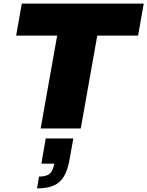

<svg xmlns="http://www.w3.org/2000/svg" viewBox="-20 -708 812 1058"><path d="M204 0 295 -512H69L100 -688H772L741 -512H516L425 0ZM184 330 195 265Q235 265 253.5 249.5Q272 234 279 194H208L232 55H384L364 167Q354 227 333 263Q312 299 276 314.5Q240 330 184 330Z"/></svg>

Font: Archivo SemiBold Black
Style: Italic
Weight: 900
Italic angle: -10°
Version: Version 2.001